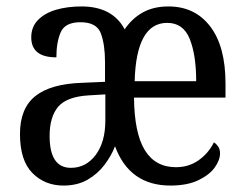

<svg xmlns="http://www.w3.org/2000/svg" viewBox="-20 -566 762 596"><path d="M177 10Q119 10 80.5 -29Q42 -68 42 -150Q42 -230 90 -268Q138 -306 236 -309L306 -312V-373Q306 -428 293 -462.5Q280 -497 230 -497Q182 -497 168.5 -466Q155 -435 155 -388Q77 -388 77 -450Q77 -483 98.5 -504.5Q120 -526 155 -536Q190 -546 233 -546Q329 -546 367 -475Q390 -509 423.5 -527.5Q457 -546 503 -546Q585 -546 632.5 -484Q680 -422 680 -307V-263H396Q397 -153 429.5 -100Q462 -47 526 -47Q566 -47 596.5 -68.5Q627 -90 644 -124Q651 -120 657 -111.5Q663 -103 663 -90Q663 -69 646.5 -46Q630 -23 595.5 -6.5Q561 10 509 10Q382 10 337 -112Q326 -83 304.5 -54.5Q283 -26 251.5 -8Q220 10 177 10ZM589 -314Q589 -395 569 -445Q549 -495 499 -495Q403 -495 398 -314ZM200 -45Q247 -45 277 -85Q307 -125 307 -192V-273L256 -270Q187 -266 160.5 -234.5Q134 -203 134 -144Q134 -45 200 -45Z"/></svg>

Font: Noto Serif Armenian Condensed
Style: Regular
Weight: 400
Width: 3
Designer: Monotype Design Team
Foundry: Monotype Imaging Inc.
Version: Version 2.008; ttfautohint (v1.8.4.7-5d5b)